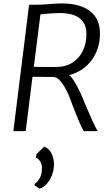

<svg xmlns="http://www.w3.org/2000/svg" viewBox="-20 -775 653 1135"><path d="M59 0 152 -747H189Q216.5 -747 246.5 -749Q276.5 -751 302 -753Q327.5 -755 341 -755Q453 -755 512 -709.5Q571 -664 571 -577Q571 -488 523 -421.2Q475 -354.5 390 -331Q404.5 -318.5 421.8 -289.8Q439 -261 454.8 -227Q470.5 -193 481 -165Q508 -103 526.5 -60.5Q545 -18 559 0H475Q466 -14.5 450 -50.8Q434 -87 404 -165Q398 -184.5 387 -210.8Q376 -237 361.2 -262Q346.5 -287 329.5 -303.5Q312.5 -320 295 -320L172 -321L132 0ZM311 -379Q368 -379 408.2 -404.8Q448.5 -430.5 469.8 -474.8Q491 -519 491 -574Q491 -698 331 -698Q319 -698 297.8 -696.8Q276.5 -695.5 254.5 -693.8Q232.5 -692 219 -690L180 -380Q191.5 -379.5 221 -379.2Q250.5 -379 311 -379ZM214 340 184 321 185 312Q205.5 297.5 216.8 274.5Q228 251.5 228 218Q228 197.5 218 180.2Q208 163 193 157L195 137L241 92Q268 101 283.5 130.2Q299 159.5 299 195Q299 229.5 287 260.5Q275 291.5 255.5 313Q236 334.5 214 340Z"/></svg>

Font: Merriweather Sans Light
Style: Italic
Weight: 300
Italic angle: -7.5°
Designer: Eben Sorkin
Foundry: Eben Sorkin
Version: Version 2.001; ttfautohint (v1.8.3)